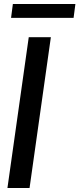

<svg xmlns="http://www.w3.org/2000/svg" viewBox="-20 -935 395 955"><path d="M44 -915H355L346 -846H35ZM123 -750H233L127 0H17Z"/></svg>

Font: Oakes Grotesk Medium
Style: Italic
Weight: 500
Italic angle: -8°
Designer: Samuel Oakes
Foundry: Samuel Oakes
Version: Version 1.000;PS 001.000;hotconv 1.0.88;makeotf.lib2.5.64775